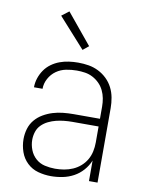

<svg xmlns="http://www.w3.org/2000/svg" viewBox="-85 -814 671 883"><g transform="rotate(10 250.0 -372.5)"><path d="M214 8Q184 8 154.5 0Q125 -8 103 -29Q81 -50 71 -79Q61 -108 61 -138Q61 -163 68 -186.5Q75 -210 90.5 -228.5Q106 -247 127.5 -259.5Q149 -272 172 -279Q195 -286 219.5 -288.5Q244 -291 268 -291H391V-348Q391 -367 387.5 -386Q384 -405 375.5 -422.5Q367 -440 353.5 -453.5Q340 -467 323 -476Q306 -485 287 -488Q268 -491 248 -491Q223 -491 198 -486Q173 -481 152.5 -466.5Q132 -452 119.5 -429Q107 -406 107 -381H67Q67 -403 74 -424Q81 -445 93.5 -463Q106 -481 124 -494Q142 -507 162.5 -514.5Q183 -522 204.5 -525Q226 -528 248 -528Q273 -528 297 -524Q321 -520 343 -509Q365 -498 382.5 -481Q400 -464 411 -442.5Q422 -421 426.5 -396.5Q431 -372 431 -348V0H391V-96Q381 -71 362.5 -50Q344 -29 320 -16Q296 -3 269 2.5Q242 8 214 8ZM227 -29Q248 -29 269 -32.5Q290 -36 309.5 -44.5Q329 -53 345 -67Q361 -81 371.5 -99Q382 -117 386.5 -138Q391 -159 391 -180V-255H268Q249 -255 230 -253Q211 -251 193 -246.5Q175 -242 157.5 -233.5Q140 -225 126.5 -211.5Q113 -198 107 -179.5Q101 -161 101 -142Q101 -118 110 -95Q119 -72 137 -56Q155 -40 179 -34.5Q203 -29 227 -29ZM257 -589 133 -727 167 -753 284 -611Z"/></g></svg>

Font: Zed Sans Extralight
Style: Regular
Weight: 200
Designer: Belleve Invis
Foundry: Belleve Invis
Version: Version 1.0.0; ttfautohint (v1.8.4)